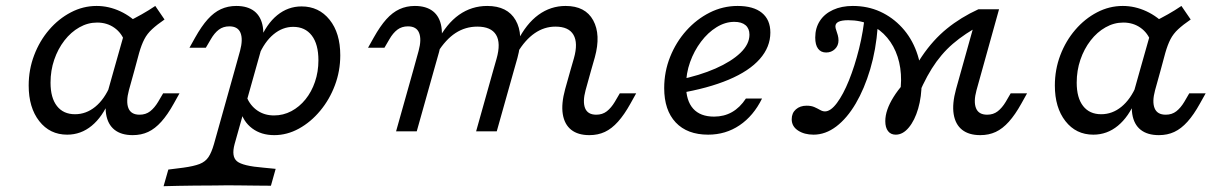

<svg xmlns="http://www.w3.org/2000/svg" viewBox="-20 -446 4131 652"><path d="M208.1 11.3Q149.2 11.3 113.3 -34.7Q77.4 -80.6 77.4 -155.6Q77.4 -209.7 96 -258.5Q114.5 -307.3 146.8 -344.8Q179 -382.3 220.6 -404Q262.1 -425.8 308.1 -425.8Q349.2 -425.8 388.3 -407.7Q427.4 -389.5 457.3 -356.5L404 -303.2Q393.5 -333.9 368.5 -351.6Q343.5 -369.4 309.7 -369.4Q278.2 -369.4 249.6 -353.2Q221 -337.1 198.8 -308.5Q176.6 -279.8 164.1 -243.1Q151.6 -206.5 151.6 -165.3Q151.6 -113.7 173.4 -85.9Q195.2 -58.1 234.7 -58.1Q272.6 -58.1 303.6 -83.5Q334.7 -108.9 354.8 -156.5L351.6 -105.6Q328.2 -49.2 291.5 -19Q254.8 11.3 208.1 11.3ZM366.1 -206.5 412.9 -371.8Q438.7 -384.7 461.7 -397.6Q484.7 -410.5 507.3 -425.8L538.7 -379.8Q512.9 -362.1 496.4 -346.8Q479.8 -331.5 470.2 -312.9Q460.5 -294.4 452.4 -266.1L436.3 -206.5ZM417.7 -139.5Q407.3 -100.8 416.1 -78.6Q425 -56.5 454 -56.5Q475 -56.5 489.9 -68.1Q504.8 -79.8 516.9 -100L533.9 -129H589.5L570.2 -94.4Q549.2 -56.5 527.8 -32.7Q506.5 -8.9 483.1 2Q459.7 12.9 430.6 12.9Q391.9 12.9 369 -5.2Q346 -23.4 340.3 -58.5Q334.7 -93.5 348.4 -143.5L366.1 -206.5H436.3Z M1004 -424.2Q1062.9 -424.2 1099.2 -379Q1135.5 -333.9 1135.5 -258.1Q1135.5 -204.8 1117.3 -156.5Q1099.2 -108.1 1067.3 -69.8Q1035.5 -31.5 995.2 -9.3Q954.8 12.9 911.3 12.9Q866.9 12.9 836.3 -10.1Q805.6 -33.1 796 -72.6L816.9 -117.7Q829.8 -87.1 854 -70.6Q878.2 -54 910.5 -54Q941.9 -54 969.4 -68.5Q996.8 -83.1 1017.3 -108.5Q1037.9 -133.9 1049.6 -168.1Q1061.3 -202.4 1061.3 -241.1Q1061.3 -296 1038.7 -325.4Q1016.1 -354.8 975.8 -354.8Q939.5 -354.8 908.9 -329.4Q878.2 -304 858.1 -256.5L861.3 -307.3Q884.7 -364.5 921.4 -394.4Q958.1 -424.2 1004 -424.2ZM776.6 -206.5 795.2 -273.4Q805.6 -312.1 796.8 -334.3Q787.9 -356.5 758.9 -356.5Q737.9 -356.5 723 -345.2Q708.1 -333.9 696 -312.9L679 -283.9H623.4L642.7 -318.5Q664.5 -357.3 685.5 -380.6Q706.5 -404 730.2 -414.9Q754 -425.8 782.3 -425.8Q821 -425.8 844 -407.7Q866.9 -389.5 872.6 -354.4Q878.2 -319.4 864.5 -269.4L846.8 -206.5ZM704 183.9Q668.5 183.9 639.9 184.3Q611.3 184.7 585.9 185.1Q560.5 185.5 535.5 186.3L551.6 129.8L602.4 123.4Q637.9 118.5 657.7 110.9Q677.4 103.2 687.9 87.5Q698.4 71.8 706.5 43.5L776.6 -206.5H846.8L776.6 43.5Q765.3 85.5 784.7 101.6Q804 117.7 875 123.4L916.1 127.4L900 184.7Q881.5 184.7 850.8 184.3Q820.2 183.9 783.1 183.5Q746 183.1 706.5 183.9H702.4Z M1654.8 -206.5 1666.1 -246Q1681.5 -300 1664.5 -327.8Q1647.6 -355.6 1600.8 -355.6Q1560.5 -355.6 1527 -333.9Q1493.5 -312.1 1465.3 -266.9V-305.6Q1496 -365.3 1538.7 -395.6Q1581.5 -425.8 1634.7 -425.8Q1703.2 -425.8 1731 -377.4Q1758.9 -329 1737.1 -249.2L1725 -206.5ZM1916.9 -206.5 1929 -248.4Q1943.5 -300 1927.4 -327.8Q1911.3 -355.6 1866.1 -355.6Q1828.2 -355.6 1795.6 -333.1Q1762.9 -310.5 1737.1 -266.9V-305.6Q1766.9 -365.3 1808.5 -395.6Q1850 -425.8 1900.8 -425.8Q1967.7 -425.8 1994.4 -377Q2021 -328.2 2000 -251.6L1987.1 -206.5ZM1383.1 -206.5 1401.6 -273.4Q1412.1 -312.1 1403.2 -334.3Q1394.4 -356.5 1365.3 -356.5Q1344.4 -356.5 1329.4 -345.2Q1314.5 -333.9 1302.4 -312.9L1285.5 -283.9H1229.8L1249.2 -318.5Q1271 -357.3 1291.9 -380.6Q1312.9 -404 1336.7 -414.9Q1360.5 -425.8 1388.7 -425.8Q1427.4 -425.8 1450.4 -407.7Q1473.4 -389.5 1479 -354.4Q1484.7 -319.4 1471 -269.4L1453.2 -206.5ZM1325 0 1383.1 -206.5H1453.2L1395.2 0ZM1596.8 0 1654.8 -206.5H1725L1666.9 0ZM1968.5 -139.5Q1958.1 -100.8 1966.9 -78.6Q1975.8 -56.5 2004.8 -56.5Q2025.8 -56.5 2040.7 -68.1Q2055.6 -79.8 2067.7 -100L2084.7 -129H2140.3L2121 -94.4Q2100 -56.5 2078.6 -32.7Q2057.3 -8.9 2033.9 2Q2010.5 12.9 1981.5 12.9Q1942.7 12.9 1919.8 -5.2Q1896.8 -23.4 1891.1 -58.5Q1885.5 -93.5 1899.2 -143.5L1916.9 -206.5H1987.1Z M2384.7 11.3Q2313.7 11.3 2274.6 -30.2Q2235.5 -71.8 2235.5 -146.8Q2235.5 -202.4 2255.6 -252.8Q2275.8 -303.2 2310.5 -341.9Q2345.2 -380.6 2389.9 -403.2Q2434.7 -425.8 2484.7 -425.8Q2538.7 -425.8 2567.3 -402.4Q2596 -379 2596 -335.5Q2596 -286.3 2560.1 -245.6Q2524.2 -204.8 2454.4 -175.4Q2384.7 -146 2283.9 -129L2284.7 -175Q2355.6 -189.5 2409.7 -213.3Q2463.7 -237.1 2494.4 -266.5Q2525 -296 2525 -328.2Q2525 -349.2 2511.7 -360.5Q2498.4 -371.8 2473.4 -371.8Q2442.7 -371.8 2413.3 -353.6Q2383.9 -335.5 2360.5 -304.4Q2337.1 -273.4 2323.4 -235.1Q2309.7 -196.8 2309.7 -155.6Q2309.7 -104 2333.9 -77Q2358.1 -50 2404.8 -50Q2438.7 -50 2465.7 -65.3Q2492.7 -80.6 2512.9 -111.3H2567.7Q2538.7 -52.4 2491.5 -20.6Q2444.4 11.3 2384.7 11.3Z M3021.8 11.3Q3004.8 11.3 2995.6 -0.8Q2986.3 -12.9 2986.3 -34.7Q2986.3 -71.8 3014.5 -116.9Q3042.7 -162.1 3090.3 -201.6L3102.4 -194.4L3025 -83.1Q3039.5 -129 3039.9 -172.6Q3040.3 -216.1 3028.2 -253.2Q3016.1 -290.3 2992.7 -318.1Q2969.4 -346 2935.9 -361.7Q2902.4 -377.4 2860.5 -377.4Q2816.9 -377.4 2816.9 -356.5Q2816.9 -350.8 2819.8 -343.1Q2822.6 -335.5 2825 -326.6Q2827.4 -317.7 2827.4 -308.9Q2827.4 -291.1 2815.3 -279.4Q2803.2 -267.7 2785.5 -267.7Q2767.7 -267.7 2758.1 -280.6Q2748.4 -293.5 2748.4 -318.5Q2748.4 -350.8 2764.1 -375Q2779.8 -399.2 2808.9 -412.5Q2837.9 -425.8 2875.8 -425.8Q2926.6 -425.8 2969 -406.5Q3011.3 -387.1 3043.1 -352.4Q3075 -317.7 3092.3 -270.6Q3109.7 -223.4 3109.7 -166.9Q3109.7 -117.7 3098 -77.4Q3086.3 -37.1 3066.1 -12.9Q3046 11.3 3021.8 11.3ZM2742.7 11.3Q2711.3 11.3 2689.9 -2.8Q2668.5 -16.9 2668.5 -41.1Q2668.5 -62.1 2682.7 -74.6Q2696.8 -87.1 2719.4 -87.1Q2734.7 -87.1 2745.6 -82.3Q2756.5 -77.4 2764.9 -72.6Q2773.4 -67.7 2781.5 -67.7Q2800.8 -67.7 2822.2 -96.4Q2843.5 -125 2862.9 -173Q2882.3 -221 2897.2 -280.6Q2912.1 -340.3 2917.7 -402.4L2960.5 -354Q2954.8 -277.4 2935.1 -210.9Q2915.3 -144.4 2885.9 -94.4Q2856.5 -44.4 2819.8 -16.5Q2783.1 11.3 2742.7 11.3ZM3084.7 -89.5 3038.7 -116.1Q3072.6 -198.4 3110.5 -254.4Q3148.4 -310.5 3195.6 -348.8Q3242.7 -387.1 3302.4 -414.5L3315.3 -363.7Q3256.5 -332.3 3215.7 -297.2Q3175 -262.1 3144.4 -213.3Q3113.7 -164.5 3084.7 -89.5ZM3296 -139.5Q3285.5 -100.8 3294.4 -78.6Q3303.2 -56.5 3332.3 -56.5Q3353.2 -56.5 3368.1 -68.1Q3383.1 -79.8 3395.2 -100L3412.1 -129H3467.7L3448.4 -94.4Q3427.4 -56.5 3406 -32.7Q3384.7 -8.9 3361.3 2Q3337.9 12.9 3308.9 12.9Q3270.2 12.9 3247.2 -5.2Q3224.2 -23.4 3218.5 -58.5Q3212.9 -93.5 3226.6 -143.5L3302.4 -414.5H3372.6Z M3692.7 11.3Q3633.9 11.3 3598 -34.7Q3562.1 -80.6 3562.1 -155.6Q3562.1 -209.7 3580.6 -258.5Q3599.2 -307.3 3631.5 -344.8Q3663.7 -382.3 3705.2 -404Q3746.8 -425.8 3792.7 -425.8Q3833.9 -425.8 3873 -407.7Q3912.1 -389.5 3941.9 -356.5L3888.7 -303.2Q3878.2 -333.9 3853.2 -351.6Q3828.2 -369.4 3794.4 -369.4Q3762.9 -369.4 3734.3 -353.2Q3705.6 -337.1 3683.5 -308.5Q3661.3 -279.8 3648.8 -243.1Q3636.3 -206.5 3636.3 -165.3Q3636.3 -113.7 3658.1 -85.9Q3679.8 -58.1 3719.4 -58.1Q3757.3 -58.1 3788.3 -83.5Q3819.4 -108.9 3839.5 -156.5L3836.3 -105.6Q3812.9 -49.2 3776.2 -19Q3739.5 11.3 3692.7 11.3ZM3850.8 -206.5 3897.6 -371.8Q3923.4 -384.7 3946.4 -397.6Q3969.4 -410.5 3991.9 -425.8L4023.4 -379.8Q3997.6 -362.1 3981 -346.8Q3964.5 -331.5 3954.8 -312.9Q3945.2 -294.4 3937.1 -266.1L3921 -206.5ZM3902.4 -139.5Q3891.9 -100.8 3900.8 -78.6Q3909.7 -56.5 3938.7 -56.5Q3959.7 -56.5 3974.6 -68.1Q3989.5 -79.8 4001.6 -100L4018.5 -129H4074.2L4054.8 -94.4Q4033.9 -56.5 4012.5 -32.7Q3991.1 -8.9 3967.7 2Q3944.4 12.9 3915.3 12.9Q3876.6 12.9 3853.6 -5.2Q3830.6 -23.4 3825 -58.5Q3819.4 -93.5 3833.1 -143.5L3850.8 -206.5H3921Z"/></svg>

Font: Playfair 5pt SemiExpanded Light
Style: Italic
Weight: 300
Width: 6
Italic angle: -15.6°
Designer: Claus Eggers Sørensen
Foundry: Claus Eggers Sørensen
Version: Version 2.203